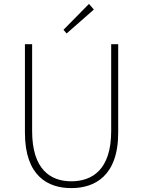

<svg xmlns="http://www.w3.org/2000/svg" viewBox="-20 -953 734 986"><path d="M346 13C464 13 587 -47 587 -272V-726H551V-280C551 -81 453 -22 346 -22C241 -22 145 -81 145 -280V-726H108V-272C108 -47 228 13 346 13ZM322 -781 462 -904 437 -933 306 -800Z"/></svg>

Font: Harano Aji Gothic KR ExtraLight
Style: Regular
Weight: 250
Foundry: Masamichi Hosoda
Version: HaranoAjiGothicKR-ExtraLight version 20220220;ttx 4.29.1